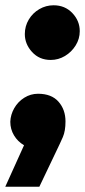

<svg xmlns="http://www.w3.org/2000/svg" viewBox="-33 -550 322 727"><path d="M-13 157 58 0Q34 -14 20 -37.5Q6 -61 6 -89Q7 -116 21 -140.5Q35 -165 59 -180Q83 -195 111 -195Q162 -195 188.5 -165Q215 -135 215 -90Q215 -54 205 -31Q195 -8 178 27L116 157ZM159 -323Q116 -323 88.5 -353Q61 -383 61 -421Q61 -451 76 -476Q91 -501 116 -515.5Q141 -530 170 -530Q213 -530 241 -500.5Q269 -471 269 -432Q269 -403 253.5 -378Q238 -353 213 -338Q188 -323 159 -323Z"/></svg>

Font: MuseoModerno Black
Style: Italic
Weight: 900
Italic angle: -9°
Designer: Pablo Cosgaya, Héctor Gatti, Marcela Romero, and the Authors of The MuseoModerno Project.
Foundry: Omnibus-Type Team
Version: Version 1.003